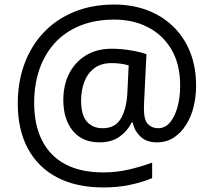

<svg xmlns="http://www.w3.org/2000/svg" viewBox="-20 -734 939 843"><path d="M841 -357Q841 -311 830.5 -267Q820 -223 798 -187.5Q776 -152 744 -130.5Q712 -109 668 -109Q622 -109 595.5 -135.5Q569 -162 563 -196H558Q540 -159 505 -134Q470 -109 417 -109Q341 -109 299.5 -160Q258 -211 258 -295Q258 -361 284 -411.5Q310 -462 357.5 -491Q405 -520 470 -520Q514 -520 556.5 -512.5Q599 -505 623 -496L613 -293Q612 -275 612 -267.5Q612 -260 612 -257Q612 -205 630.5 -188Q649 -171 674 -171Q705 -171 726.5 -196.5Q748 -222 759.5 -264.5Q771 -307 771 -358Q771 -451 733.5 -515.5Q696 -580 630.5 -614Q565 -648 482 -648Q397 -648 331 -621Q265 -594 220.5 -545Q176 -496 153 -429.5Q130 -363 130 -283Q130 -185 165 -116.5Q200 -48 267.5 -12.5Q335 23 433 23Q494 23 549.5 9.5Q605 -4 648 -20V48Q605 66 551.5 77.5Q498 89 433 89Q315 89 231 45Q147 1 102.5 -81.5Q58 -164 58 -280Q58 -373 87 -452.5Q116 -532 171 -590.5Q226 -649 304.5 -681.5Q383 -714 482 -714Q560 -714 625.5 -689.5Q691 -665 739.5 -618.5Q788 -572 814.5 -506Q841 -440 841 -357ZM336 -293Q336 -229 361.5 -200Q387 -171 430 -171Q486 -171 510.5 -213Q535 -255 539 -322L545 -447Q532 -451 512 -454Q492 -457 471 -457Q422 -457 392 -433Q362 -409 349 -371.5Q336 -334 336 -293Z"/></svg>

Font: uhindi15
Style: Book
Weight: 400
Designer: Jelle Bosma - Monotype Design Team
Foundry: Monotype Imaging Inc.
Version: Version 2.003